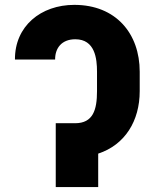

<svg xmlns="http://www.w3.org/2000/svg" viewBox="-20 -757 626 777"><path d="M222.7 -258.3H205.6V0H377.4V-135.3C485.8 -170.9 545.4 -267.6 545.4 -388.2V-466.8C545.4 -621.1 449.2 -737.3 280.8 -737.3C145.5 -737.3 39.6 -651.4 40.5 -516.1H203.1C202.6 -561.5 229 -598.1 284.7 -598.1C364.7 -598.1 372.6 -519.5 372.6 -466.8V-388.2C372.6 -312 356.4 -258.8 284.7 -258.3Z"/></svg>

Font: Inter ExtraBold
Style: Regular
Weight: 800
Designer: Rasmus Andersson
Foundry: rsms
Version: Version 4.001;git-9221beed3